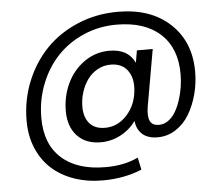

<svg xmlns="http://www.w3.org/2000/svg" viewBox="-56 -705 1124 968"><g transform="rotate(-5 505.5 -221.0)"><path d="M720.2 6.8Q670.9 6.8 643.1 -17.8Q615.2 -42.5 610.8 -85.9Q580.1 -42.5 532.7 -17.8Q485.4 6.8 433.1 6.8Q356.4 6.8 313.2 -39.8Q270 -86.4 270 -165Q270 -239.7 300.5 -304.4Q331.1 -369.1 387.9 -409.2Q444.8 -449.2 515.1 -449.2Q609.9 -449.2 643.1 -377L653.8 -439H733.9L683.1 -149.9Q675.8 -104 686.8 -79.6Q697.8 -55.2 732.9 -55.2Q757.8 -55.2 779.5 -70.8Q801.3 -86.4 816.2 -111.8Q831.1 -137.2 841.8 -169.7Q852.5 -202.1 857.7 -235.8Q862.8 -269.5 862.8 -301.8Q862.8 -432.1 783.9 -504.6Q705.1 -577.1 562 -577.1Q473.1 -577.1 395.3 -543.2Q317.4 -509.3 262.5 -451.2Q207.5 -393.1 175.8 -312.5Q144 -231.9 144 -141.1Q144 -8.8 223.4 62.5Q302.7 133.8 445.8 133.8Q540.5 133.8 610.8 100.1L624 162.1Q533.2 199.2 426.8 199.2Q346.7 199.2 280.3 175.8Q213.9 152.3 167.2 109.6Q120.6 66.9 94.7 4.6Q68.8 -57.6 68.8 -132.8Q68.8 -238.3 106.9 -332Q145 -425.8 211.2 -493.9Q277.3 -562 371.6 -601.6Q465.8 -641.1 574.2 -641.1Q741.2 -641.1 839.1 -549.3Q937 -457.5 937 -307.1Q937 -248.5 922.4 -193.1Q907.7 -137.7 881.1 -92.8Q854.5 -47.9 812.5 -20.5Q770.5 6.8 720.2 6.8ZM624 -247.1Q627.9 -304.7 599.6 -341.8Q571.3 -378.9 515.1 -378.9Q479 -378.9 448.2 -361.6Q417.5 -344.2 397.5 -316.2Q377.4 -288.1 366.2 -252.4Q355 -216.8 355 -179.2Q355 -126.5 381.8 -95.2Q408.7 -64 460 -64Q525.4 -64 572.5 -116.7Q619.6 -169.4 624 -247.1Z"/></g></svg>

Font: Poppins
Style: Italic
Weight: 400
Italic angle: -10°
Designer: Ninad Kale (Devanagari), Jonny Pinhorn (Latin)
Foundry: Indian Type Foundry
Version: Version 3.200;PS 1.000;hotconv 16.6.54;makeotf.lib2.5.65590